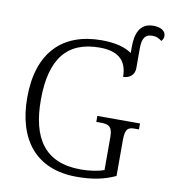

<svg xmlns="http://www.w3.org/2000/svg" viewBox="-92 -926 900 1015"><g transform="rotate(10 358.0 -418.5)"><path d="M388 10C472 10 534 -3 595 -31V-225C595 -289 615 -294 648 -294H669V-326H440V-294H462C502 -294 527 -288 527 -229V-51C496 -39 448 -32 402 -32C208 -32 131 -154 131 -358C131 -578 215 -684 390 -684C504 -684 538 -627 538 -553C572 -553 599 -574 599 -610V-716C599 -775 617 -794 654 -794C676 -794 688 -787 704 -775C711 -782 716 -792 716 -803C716 -832 687 -847 650 -847C576 -847 556 -787 556 -719V-684C523 -708 470 -724 394 -724C184 -724 58 -600 58 -358C58 -137 165 10 388 10Z"/></g></svg>

Font: Noto Serif Light
Style: Regular
Weight: 300
Designer: Monotype Design Team
Foundry: Monotype Imaging Inc.
Version: Version 2.013